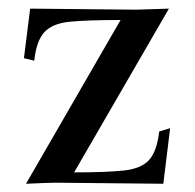

<svg xmlns="http://www.w3.org/2000/svg" viewBox="-20 -434 461 454"><path d="M366.2 0.5 110.8 -2Q98.1 -2 41.5 0.5L265.1 -386.7Q186 -386.7 144.8 -382.6Q103.5 -378.4 84.7 -357.7Q65.9 -336.9 61 -290.5L36.6 -296.4L51.3 -413.6L301.3 -411.1L379.4 -413.6L155.3 -26.4Q231.4 -26.4 272.7 -30.8Q314 -35.2 332.5 -55.7Q351.1 -76.2 356.4 -123L382.3 -130.9Z"/></svg>

Font: Quaaykop
Style: Regular
Weight: 400
Designer: Tup Wanders
Foundry: Free font, DO NOT SELL
Version: Version 1.00;July 31, 2023;FontCreator 11.5.0.2430 64-bit